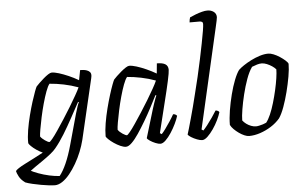

<svg xmlns="http://www.w3.org/2000/svg" viewBox="-122 -897 1901 1194"><g transform="rotate(-5 828.5 -300.0)"><path d="M173 200Q162 200 139 197.5Q116 195 88.5 190Q61 185 35 179Q9 173 -9 166Q-35 147 -46.5 125Q-58 103 -60 91Q-57 85 -40.5 74Q-24 63 2 50Q28 37 58 21.5Q88 6 116 -9Q96 -18 77 -31Q58 -44 45.5 -56.5Q33 -69 31 -75Q30 -112 37.5 -157Q45 -202 56.5 -247Q68 -292 80 -330Q92 -368 101.5 -393Q111 -418 114 -422Q121 -430 134 -442.5Q147 -455 162.5 -468.5Q178 -482 192 -491Q206 -500 214 -500Q232 -500 259.5 -491.5Q287 -483 319 -469Q351 -455 380 -438L392 -500Q400 -500 411.5 -499Q423 -498 434 -494Q445 -490 452 -482.5Q459 -475 459 -462Q459 -461 458.5 -455.5Q458 -450 456 -442L368 -67Q359 -31 344 6.5Q329 44 309 78.5Q289 113 266.5 140.5Q244 168 220 184Q196 200 173 200ZM208 145Q230 118 251 70.5Q272 23 290 -42L343 -233Q350 -257 356.5 -276.5Q363 -296 367 -301L362 -304Q337 -258 309.5 -207.5Q282 -157 253.5 -110.5Q225 -64 195 -28Q184 -14 161.5 4Q139 22 113 40Q87 58 65 73Q43 88 32 97Q46 105 77 116.5Q108 128 144 136Q180 144 208 145ZM163 -71Q167 -71 182 -89Q197 -107 217.5 -137.5Q238 -168 261.5 -204Q285 -240 307 -276.5Q329 -313 347 -344.5Q365 -376 373 -394Q329 -410 283 -419.5Q237 -429 195 -432Q184 -419 172 -386.5Q160 -354 148.5 -312.5Q137 -271 128 -229Q119 -187 113.5 -154.5Q108 -122 108 -110Q117 -97 136 -84Q155 -71 163 -71Z M635 0Q620 0 600 -9Q580 -18 561 -31Q542 -44 529 -56.5Q516 -69 514 -75Q514 -112 521.5 -157Q529 -202 540.5 -247Q552 -292 564 -330.5Q576 -369 585.5 -394Q595 -419 598 -423Q604 -430 617 -442.5Q630 -455 646 -468.5Q662 -482 676 -491Q690 -500 698 -500Q716 -500 743.5 -491.5Q771 -483 803.5 -468.5Q836 -454 865 -437L871 -500Q907 -500 924 -489Q941 -478 941 -454Q941 -438 929.5 -385Q918 -332 897.5 -250.5Q877 -169 852 -66L863 -59Q873 -69 887.5 -89Q902 -109 917.5 -132.5Q933 -156 944 -176Q953 -176 959.5 -172Q966 -168 968 -164Q962 -143 948.5 -115Q935 -87 918 -61Q901 -35 883 -17.5Q865 0 850 0Q838 0 819.5 -7.5Q801 -15 786 -25Q771 -35 768 -42L821 -218Q827 -238 833 -255Q839 -272 843.5 -284.5Q848 -297 851 -301L845 -304Q828 -270 806.5 -229Q785 -188 761 -147.5Q737 -107 714.5 -73.5Q692 -40 671.5 -20Q651 0 635 0ZM647 -71Q651 -71 666 -89Q681 -107 701.5 -137.5Q722 -168 745.5 -204Q769 -240 791 -276.5Q813 -313 830.5 -344Q848 -375 856 -394Q813 -410 766.5 -419.5Q720 -429 679 -432Q668 -419 656 -387Q644 -355 632.5 -313.5Q621 -272 612 -230Q603 -188 597.5 -155.5Q592 -123 592 -110Q601 -96 620 -83.5Q639 -71 647 -71Z M1111 0Q1098 0 1078.5 -7.5Q1059 -15 1043 -25Q1027 -35 1023 -42Q1027 -55 1034.5 -80Q1042 -105 1051 -138.5Q1060 -172 1070.5 -210.5Q1081 -249 1090 -288Q1103 -339 1116 -394Q1129 -449 1140 -502Q1151 -555 1160 -600Q1169 -645 1174 -676.5Q1179 -708 1179 -719Q1179 -729 1173 -732.5Q1167 -736 1156 -736H1096Q1096 -743 1098 -753Q1100 -763 1102 -767Q1119 -775 1139 -782.5Q1159 -790 1178 -795Q1197 -800 1212 -800Q1235 -800 1251.5 -788Q1268 -776 1268 -754Q1268 -752 1264.5 -732.5Q1261 -713 1255 -690L1112 -66L1123 -59Q1133 -69 1149 -89.5Q1165 -110 1181.5 -134Q1198 -158 1209 -176Q1216 -176 1223 -172.5Q1230 -169 1232 -164Q1226 -143 1212.5 -115Q1199 -87 1181 -61Q1163 -35 1144.5 -17.5Q1126 0 1111 0Z M1404 0Q1391 0 1374.5 -7Q1358 -14 1341 -26Q1324 -38 1310.5 -51.5Q1297 -65 1290 -79Q1290 -120 1298 -169Q1306 -218 1318.5 -267Q1331 -316 1346.5 -355.5Q1362 -395 1377 -415Q1388 -426 1409.5 -440.5Q1431 -455 1457.5 -468.5Q1484 -482 1512.5 -491Q1541 -500 1566 -500Q1580 -500 1599 -492.5Q1618 -485 1637 -472.5Q1656 -460 1670 -447.5Q1684 -435 1687 -426Q1687 -393 1679 -347Q1671 -301 1658.5 -252Q1646 -203 1630.5 -160.5Q1615 -118 1598 -93Q1574 -65 1541.5 -44.5Q1509 -24 1473 -12Q1437 0 1404 0ZM1451 -56Q1459 -56 1471 -58.5Q1483 -61 1495.5 -65Q1508 -69 1516 -73Q1530 -90 1543.5 -121Q1557 -152 1568.5 -191Q1580 -230 1589 -269.5Q1598 -309 1603 -343Q1608 -377 1608 -398Q1599 -409 1584 -419Q1569 -429 1552 -436Q1535 -443 1520 -443Q1507 -443 1491.5 -438.5Q1476 -434 1459 -427Q1439 -399 1423 -354.5Q1407 -310 1395 -261Q1383 -212 1376 -169Q1369 -126 1369 -100Q1378 -88 1391.5 -78Q1405 -68 1421 -62Q1437 -56 1451 -56Z"/></g></svg>

Font: Texturina Medium 12pt Light
Style: Italic
Weight: 300
Italic angle: -11°
Version: Version 1.002